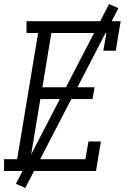

<svg xmlns="http://www.w3.org/2000/svg" viewBox="-25 -839 645 942"><path d="M-5 0V-58H59L162 -677H105V-735H567L543 -590H482L497 -677H227L183 -411H439L429 -353H173L124 -58H394L409 -145H470L446 0ZM99 83 53 63 510 -819 556 -799Z"/></svg>

Font: Iosevka HT Light Extended
Style: Italic
Weight: 300
Width: 7
Italic angle: -9°
Monospace: yes
Designer: Belleve Invis
Foundry: Belleve Invis
Version: Version 32.3.0; ttfautohint (v1.8.4)